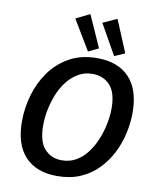

<svg xmlns="http://www.w3.org/2000/svg" viewBox="-102 -1039 924 1129"><g transform="rotate(10 360.0 -475.0)"><path d="M316 11Q193 11 125.5 -60.5Q58 -132 58 -271Q58 -348 80 -426Q102 -504 148 -569Q194 -634 264.5 -673.5Q335 -713 431 -713Q555 -713 622.5 -641.5Q690 -570 690 -432Q690 -372 676 -309Q662 -246 633 -189Q604 -132 559.5 -86.5Q515 -41 454.5 -15Q394 11 316 11ZM327 -85Q376 -85 414 -107.5Q452 -130 480 -167.5Q508 -205 526.5 -251Q545 -297 554.5 -345Q564 -393 564 -435Q564 -531 523.5 -574Q483 -617 420 -617Q372 -617 334 -594.5Q296 -572 267.5 -535Q239 -498 221 -452.5Q203 -407 194 -359.5Q185 -312 185 -269Q185 -172 225 -128.5Q265 -85 327 -85ZM369 -742 262 -920 345 -961 430 -771ZM525 -742 423 -923 507 -961 587 -769Z"/></g></svg>

Font: Bitter SemiBold
Style: Italic
Weight: 600
Italic angle: -9°
Designer: Sol Matas, and Bitter project Authors
Foundry: Sol Matas
Version: Version 2.001